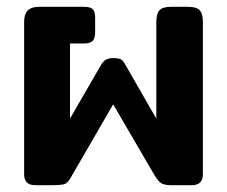

<svg xmlns="http://www.w3.org/2000/svg" viewBox="-20 -545 669 565"><path d="M51 -32V-481Q51 -503 61.5 -514Q72 -525 96 -525H227Q246 -525 253 -518Q260 -511 260 -493V-450Q260 -432 252.5 -424.5Q245 -417 227 -417H186V-196L278 -355Q284 -365 292 -369.5Q300 -374 313 -374Q329 -374 335.5 -370.5Q342 -367 348 -356L440 -196V-481Q440 -505 449.5 -515Q459 -525 484 -525H533Q558 -525 567.5 -515Q577 -505 577 -481V-32Q577 0 544 0H484Q461 0 451.5 -8Q442 -16 429 -39L313 -238L188 -22Q179 -6 169 -3Q159 0 127 0H84Q51 0 51 -32Z"/></svg>

Font: Mitr Medium
Style: Regular
Weight: 500
Designer: Thanarat Vachiruckul
Foundry: Cadson Demak
Version: Version 1.002